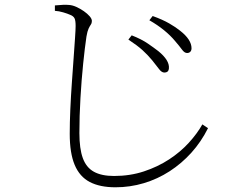

<svg xmlns="http://www.w3.org/2000/svg" viewBox="-20 -755 1040 815"><path d="M626 -499Q607 -522 585 -542Q563 -562 525 -587L539 -605Q580 -589 607 -570.5Q634 -552 652 -538Q700 -499 697 -465Q696 -455 691 -451Q686 -447 678 -447Q666 -447 655 -462Q644 -477 626 -499ZM723 -581Q704 -604 676.5 -626.5Q649 -649 614 -669L628 -687Q670 -672 698.5 -655.5Q727 -639 744 -625Q793 -587 793 -550Q793 -541 788 -535.5Q783 -530 774 -530Q763 -530 752.5 -544.5Q742 -559 723 -581ZM213 -709V-732Q233 -734 247.5 -734.5Q262 -735 273 -734Q288 -733 304.5 -725.5Q321 -718 336 -707.5Q351 -697 360.5 -686Q370 -675 370 -666Q370 -657 365.5 -650.5Q361 -644 356 -633.5Q351 -623 347 -600Q340 -553 333 -484.5Q326 -416 321.5 -339Q317 -262 317 -190Q317 -124 331.5 -84Q346 -44 378.5 -26Q411 -8 464 -8Q532 -8 591 -27.5Q650 -47 698 -78.5Q746 -110 781.5 -149Q817 -188 839 -227L863 -211Q834 -153 792.5 -107Q751 -61 700 -28Q649 5 590.5 22.5Q532 40 470 40Q404 40 361 17.5Q318 -5 297 -55Q276 -105 276 -187Q276 -235 278.5 -291Q281 -347 285 -403Q289 -459 292.5 -508.5Q296 -558 298.5 -594Q301 -630 301 -645Q301 -669 296 -678Q291 -687 278 -692Q267 -697 248.5 -702.5Q230 -708 213 -709Z"/></svg>

Font: Noto Serif SC
Style: Regular
Weight: 200
Designer: Ryoko NISHIZUKA 西塚涼子 (kana & ideographs); Frank Grießhammer (Latin, Greek & Cyrillic); Wenlong ZHANG 张文龙 (bopomofo); San
Foundry: Adobe
Version: Version 2.001;hotconv 1.1.0;makeotfexe 2.6.0